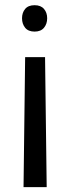

<svg xmlns="http://www.w3.org/2000/svg" viewBox="-20 -558 271 753"><path d="M115.7 -434.1Q90.8 -434.1 78.6 -449.2Q66.4 -464.4 66.4 -486.3Q66.4 -508.3 78.6 -522.9Q90.8 -537.6 115.7 -537.6Q140.1 -537.6 152.6 -522.9Q165 -508.3 165 -486.3Q165 -464.4 152.6 -449.2Q140.1 -434.1 115.7 -434.1ZM78.6 -334H156.7L163.1 175.8H72.3Z"/></svg>

Font: MAUL Condensed
Style: Condensed Regular
Weight: 400
Designer: MAUL
Version: Version 1.0; 2020; ttfautohint (v1.8.3)